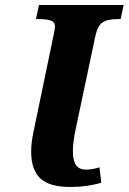

<svg xmlns="http://www.w3.org/2000/svg" viewBox="-20 -734 512 764"><path d="M104 -130Q104 -166 113 -208L193 -593Q199 -623 199 -627Q199 -646 183 -652Q167 -658 135 -658H123L135 -714H472L460 -658H448Q407 -658 387 -644Q367 -630 358 -584L283 -229Q270 -171 270 -132Q270 -95 282.5 -77Q295 -59 323 -59Q345 -59 376 -68L383 -7Q327 10 260 10Q176 10 140 -24.5Q104 -59 104 -130Z"/></svg>

Font: Noto Serif NarrowExtraBold
Style: Italic
Weight: 800
Width: 4
Italic angle: -12°
Designer: Monotype Design Team
Foundry: Monotype Imaging Inc.
Version: Version 1.001